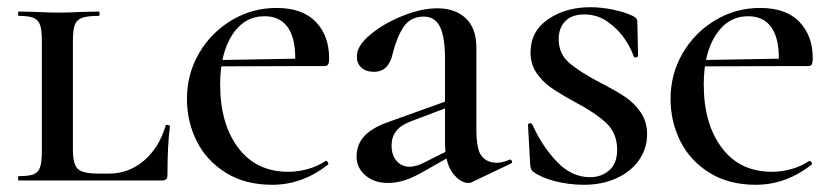

<svg xmlns="http://www.w3.org/2000/svg" viewBox="-20 -500 2294 532"><path d="M252 -19H282Q337 -19 379 -55Q421 -91 439 -152Q439 -154 444 -154Q446 -154 448.5 -152.5Q451 -151 451 -150Q444 -100 444 -15Q444 -7 440.5 -3.5Q437 0 429 0H32Q30 0 30 -6Q30 -12 32 -12Q60 -12 73 -17Q86 -22 91 -36.5Q96 -51 96 -81V-387Q96 -417 91 -431Q86 -445 73 -450.5Q60 -456 32 -456Q30 -456 30 -462Q30 -468 32 -468L80 -467Q120 -465 142 -465Q168 -465 208 -467L253 -468Q256 -468 256 -462Q256 -456 253 -456Q222 -456 207 -450.5Q192 -445 187 -430.5Q182 -416 182 -386V-85Q182 -45 195.5 -32Q209 -19 252 -19Z M498 -226Q498 -295 531.5 -352.5Q565 -410 622 -444Q679 -478 746 -478Q818 -478 855 -439.5Q892 -401 892 -338Q892 -327 889.5 -322Q887 -317 880 -317H797Q798 -325 798 -340Q798 -396 776.5 -425.5Q755 -455 713 -455Q657 -455 623.5 -403.5Q590 -352 590 -266Q590 -157 640 -90.5Q690 -24 779 -24Q805 -24 832.5 -31.5Q860 -39 882 -54H883Q886 -54 888.5 -50.5Q891 -47 889 -44Q818 12 734 12Q659 12 605.5 -21.5Q552 -55 525 -109Q498 -163 498 -226ZM549 -333 835 -338V-317L550 -316Z M1279 7Q1255 7 1234 -21Q1213 -49 1213 -107V-337Q1213 -398 1199 -426Q1185 -454 1154 -454Q1117 -454 1098 -425Q1079 -396 1068 -351Q1057 -301 1016 -301Q994 -301 981 -313Q968 -325 969 -345Q969 -373 1006 -404Q1043 -435 1095.5 -456Q1148 -477 1192 -477Q1241 -477 1270.5 -449.5Q1300 -422 1300 -367V-141Q1300 -85 1315 -67Q1330 -49 1357 -49Q1370 -49 1391 -57L1393 -58Q1397 -58 1398.5 -53Q1400 -48 1396 -47L1287 5Q1283 7 1279 7ZM968 -66Q968 -100 990 -123.5Q1012 -147 1059 -163L1240 -228L1243 -211L1119 -164Q1090 -153 1077.5 -136.5Q1065 -120 1065 -97Q1065 -70 1079 -54Q1093 -38 1115 -38Q1135 -38 1162 -53L1250 -97L1251 -80L1156 -26Q1125 -8 1101.5 -0.5Q1078 7 1055 7Q1017 7 992.5 -14Q968 -35 968 -66Z M1643 -271Q1686 -249 1711.5 -232Q1737 -215 1755 -189Q1773 -163 1773 -128Q1773 -89 1751 -57Q1729 -25 1689 -6.5Q1649 12 1598 12Q1555 12 1516 1.5Q1477 -9 1458 -24Q1450 -28 1449 -45L1443 -153V-154Q1443 -158 1448 -158.5Q1453 -159 1455 -155Q1482 -95 1523 -52Q1564 -9 1615 -9Q1646 -9 1668 -28Q1690 -47 1690 -85Q1690 -131 1659.5 -159.5Q1629 -188 1570 -219Q1530 -241 1506.5 -257.5Q1483 -274 1466.5 -298Q1450 -322 1450 -355Q1450 -413 1498.5 -446.5Q1547 -480 1616 -480Q1646 -480 1677.5 -473.5Q1709 -467 1731 -457Q1740 -453 1743 -449Q1746 -445 1746 -438L1748 -346Q1748 -342 1743 -341Q1738 -340 1736 -343Q1730 -363 1712.5 -390Q1695 -417 1665.5 -438.5Q1636 -460 1599 -460Q1564 -460 1546 -441Q1528 -422 1528 -392Q1528 -351 1557 -326Q1586 -301 1643 -271Z M1838 -226Q1838 -295 1871.5 -352.5Q1905 -410 1962 -444Q2019 -478 2086 -478Q2158 -478 2195 -439.5Q2232 -401 2232 -338Q2232 -327 2229.5 -322Q2227 -317 2220 -317H2137Q2138 -325 2138 -340Q2138 -396 2116.5 -425.5Q2095 -455 2053 -455Q1997 -455 1963.5 -403.5Q1930 -352 1930 -266Q1930 -157 1980 -90.5Q2030 -24 2119 -24Q2145 -24 2172.5 -31.5Q2200 -39 2222 -54H2223Q2226 -54 2228.5 -50.5Q2231 -47 2229 -44Q2158 12 2074 12Q1999 12 1945.5 -21.5Q1892 -55 1865 -109Q1838 -163 1838 -226ZM1889 -333 2175 -338V-317L1890 -316Z"/></svg>

Font: Cormorant Unicase SemiBold
Style: Regular
Weight: 600
Designer: Christian Thalmann (Catharsis Fonts)
Foundry: Catharsis Fonts
Version: Version 4.000